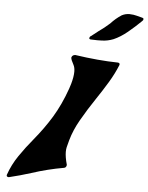

<svg xmlns="http://www.w3.org/2000/svg" viewBox="-57 -890 722 936"><g transform="rotate(5 304.0 -421.5)"><path d="M20 0Q16.1 0 12.7 -2.9Q10.7 -4.4 10.7 -7.3Q10.7 -9.3 11.2 -11.2Q28.3 -61 59.3 -106.4Q90.3 -151.9 127 -195.8Q173.8 -252.4 210.9 -313Q249 -376 276.9 -455.1L284.7 -479.5Q294.9 -515.1 294.9 -540Q294.9 -560.1 288.1 -572.8Q274.4 -597.7 274.4 -606.9Q274.4 -608.4 274.9 -609.4Q278.8 -620.6 292.5 -621.6Q408.2 -604.5 502 -603Q506.8 -603 509.8 -600.1Q511.7 -598.1 511.7 -595.7Q511.7 -594.2 511.2 -592.8V-591.8Q493.7 -548.3 467.3 -504.6Q440.9 -460.9 411.6 -417.5Q374 -361.8 342.3 -306.2Q313.5 -255.9 299.3 -205.6Q297.9 -200.7 290 -170.4Q287.6 -160.2 287.6 -147.5Q287.6 -122.1 297.9 -85.4V-83.5Q297.9 -81.5 297.4 -80.1Q294.9 -70.3 285.2 -68.8Q207 -55.2 128.9 -29.8Q76.7 -13.2 23.4 -0.5ZM393.6 -702.6Q376.5 -702.6 359.4 -703.6Q353.5 -704.6 353.5 -709Q353.5 -710.4 354 -712.4Q356 -718.8 363.3 -721.7V-722.2Q363.8 -723.1 394.5 -746.6Q423.3 -766.6 449.2 -790Q472.2 -815.4 501 -834Q519 -843.3 538.6 -843.3Q543.5 -843.3 558.1 -841.8Q566.4 -840.8 602.5 -831.1Q608.4 -829.6 608.4 -825.2Q608.4 -823.7 607.9 -821.8Q607.4 -818.8 604.7 -816.7Q602.1 -814.5 600.1 -812Q572.8 -785.2 539.1 -757.3Q505.4 -729.5 471.7 -714.8Q443.4 -703.6 414.6 -703.1Z"/></g></svg>

Font: Weird Comic
Style: Italic
Weight: 400
Italic angle: -16°
Designer: GGBotNet
Foundry: GGBotNet
Version: 0.80